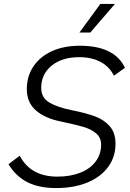

<svg xmlns="http://www.w3.org/2000/svg" viewBox="-20 -943 658 974"><path d="M23 -110 80 -153Q109 -99 156.5 -73Q204 -47 271 -47Q337 -47 387.5 -67Q438 -87 465.5 -124Q493 -161 493 -209Q493 -245 467.5 -266.5Q442 -288 402.5 -299.5Q363 -311 287 -327Q208 -343 162 -383Q116 -423 116 -491Q116 -556 149.5 -606Q183 -656 243.5 -683.5Q304 -711 385 -711Q561 -711 614 -599L558 -559Q535 -605 490 -629Q445 -653 382 -653Q295 -653 242 -610Q189 -567 189 -497Q189 -447 231 -422.5Q273 -398 344 -384Q414 -370 460 -353.5Q506 -337 536 -303.5Q566 -270 566 -213Q566 -147 528.5 -96Q491 -45 423 -17Q355 11 265 11Q178 11 119.5 -18.5Q61 -48 23 -110ZM489 -923H563L438 -778H383Z"/></svg>

Font: KoHo
Style: Italic
Weight: 400
Italic angle: -10°
Designer: Cadson Demak & Katatrad Team
Foundry: Cadson Demak Co.,Ltd.
Version: Version 1.000